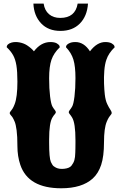

<svg xmlns="http://www.w3.org/2000/svg" viewBox="-20 -995 668 1061"><path d="M318.4 45.4Q136.2 45.4 92.3 -84Q76.2 -131.8 76.2 -187Q76.2 -242.7 71.8 -274.9Q67.4 -308.1 61 -322.8Q54.7 -337.9 48.8 -347.2Q43 -355.5 38.3 -360.4Q33.7 -365.2 33.7 -370.1Q33.7 -374.5 38.1 -379.4Q42.5 -384.3 48.6 -393.6Q54.7 -402.8 61 -419.4Q76.2 -458.5 76.2 -543.5Q76.2 -599.6 70.6 -633.8Q64.9 -668 52.2 -690.4Q39.6 -712.9 17.1 -733.9Q17.1 -752 43.9 -759.8Q64 -765.1 87.6 -760.7Q111.3 -756.3 129.4 -744.6Q153.8 -728.5 167.5 -711.4Q206.5 -762.7 258.8 -762.7Q280.8 -762.7 293.9 -755.4Q306.2 -748 308.6 -741.2L310.5 -733.9Q277.3 -702.1 264.4 -664.8Q251.5 -627.4 251.5 -562.5Q251.5 -504.9 256.8 -461.9Q262.2 -418.9 270 -405.8Q276.4 -395 282.5 -387.5Q288.6 -379.9 288.6 -375Q288.6 -370.6 282.7 -363.8Q275.9 -356.4 270 -346.2Q251.5 -316.4 251.5 -224.6V-206.5Q251.5 -121.6 261.2 -99.6Q270.5 -80.6 276.4 -76.7Q279.8 -74.2 283 -72.3Q286.1 -70.3 289.6 -68.4Q308.1 -59.1 336.2 -62.5Q364.3 -65.9 375 -79.6Q386.2 -93.8 390.9 -109.6Q395.5 -125.5 396 -150.9Q396.5 -161.6 396.7 -175.3Q397 -189 397 -205.6V-220.2Q397 -315.4 378.4 -345.7Q375 -351.1 371.8 -355.7Q368.7 -360.4 365.7 -363.8Q359.9 -370.6 359.9 -375Q359.9 -379.9 366 -387.5Q372.1 -395 378.4 -405.8Q386.2 -418.5 391.6 -461.9Q397 -505.4 397 -563Q397 -628.4 385.7 -665.5Q374.5 -702.6 344.7 -733.9Q344.7 -751 372.1 -759.8Q382.3 -762.7 396.5 -762.7Q444.3 -762.7 477.1 -711.4Q516.1 -762.7 562 -762.7Q584 -762.7 597.2 -755.4Q609.4 -748 611.8 -741.2L613.8 -733.9Q580.1 -701.7 567.9 -665Q559.1 -639.6 556.4 -604Q553.7 -568.4 554.9 -533Q556.2 -497.6 559.1 -472.7Q563 -439.9 572.3 -420.4Q581.5 -400.9 589.4 -389.6Q597.2 -378.4 597.2 -370.1Q597.2 -365.7 592.8 -361.3Q588.4 -356.4 582.3 -347.2Q576.2 -337.9 569.8 -322.3Q554.7 -286.1 554.7 -208.5Q554.7 -131.3 539.1 -84Q523.4 -36.6 492.2 -8.3Q432.6 45.4 318.4 45.4ZM314 -824.2Q246.6 -824.2 207 -866.2Q167.5 -908.2 164.6 -975.1H221.2Q226.6 -937.5 250.7 -916.7Q274.9 -896 313 -896Q396 -896 409.2 -975.1H466.3Q461.4 -905.3 421.1 -864.7Q380.9 -824.2 314 -824.2Z"/></svg>

Font: Sancreek
Style: Regular
Weight: 400
Designer: Vernon Adams
Foundry: Vernon Adams
Version: Version 1.100; ttfautohint (v1.8.4.7-5d5b)